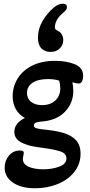

<svg xmlns="http://www.w3.org/2000/svg" viewBox="-20 -736 485 1032"><path d="M184 -533Q184 -581 209 -623.5Q234 -666 270 -696Q294 -716 318 -716Q328 -716 334 -711.5Q340 -707 340 -698Q340 -690 335 -683Q330 -676 318 -666Q275 -630 275 -588Q275 -583 278.5 -579Q282 -575 294 -568Q307 -562 313.5 -548.5Q320 -535 320 -520Q320 -495 301.5 -476Q283 -457 251 -457Q221 -457 202.5 -476Q184 -495 184 -533ZM5 165Q5 128 28 100.5Q51 73 87 73Q108 73 108 85Q108 90 105.5 101.5Q103 113 103 119Q103 146 133.5 160Q164 174 212 174Q261 174 299 159.5Q337 145 337 116Q337 89 305 78Q273 67 211 59Q204 58 173 53.5Q142 49 122 41Q88 30 72.5 13.5Q57 -3 57 -27Q57 -74 114 -102Q82 -119 65 -149.5Q48 -180 48 -219Q48 -269 74 -312.5Q100 -356 151.5 -382.5Q203 -409 276 -409Q338 -409 382.5 -390.5Q427 -372 427 -328Q427 -313 421.5 -300Q416 -287 403 -287Q392 -287 369 -294Q374 -271 374 -247Q374 -185 332.5 -139Q291 -93 217 -84Q187 -82 174.5 -77.5Q162 -73 162 -62Q162 -52 172.5 -48Q183 -44 205 -41Q274 -35 318 -22.5Q362 -10 387.5 16.5Q413 43 413 90Q413 145 380 187.5Q347 230 290.5 253Q234 276 168 276Q94 276 49.5 245.5Q5 215 5 165ZM304 -261Q304 -281 298 -303Q270 -311 238 -311Q185 -311 155 -291Q125 -271 125 -236Q125 -206 147 -188.5Q169 -171 206 -171Q251 -171 277.5 -196Q304 -221 304 -261Z"/></svg>

Font: AkayaTelivigala
Style: Regular
Weight: 400
Designer: Vaishnavi Murthy Yerkadithaya ( vaishnavimurthy@gmail.com ), Juan Luis Blanco Aristondo ( juan@blancoletters.com )
Version: Version 1.000